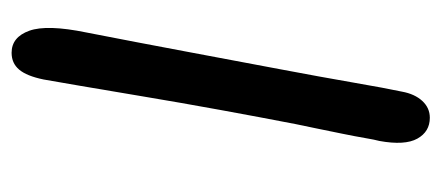

<svg xmlns="http://www.w3.org/2000/svg" viewBox="-235 -514 761 331"><g transform="rotate(-90 145.5 -348.5)"><path d="M108 12Q84 12 72 -9.5Q60 -31 68 -75Q70 -82 73 -99.5Q76 -117 80.5 -139Q85 -161 89.5 -183Q94 -205 97 -219Q109 -281 121.5 -349.5Q134 -418 144.5 -481Q155 -544 163 -590.5Q171 -637 174 -654Q180 -683 191 -696Q202 -709 220 -709Q247 -709 258 -678.5Q269 -648 255 -580Q238 -493 222 -407.5Q206 -322 192 -248Q178 -174 168.5 -119Q159 -64 153 -36Q149 -14 137 -1Q125 12 108 12Z"/></g></svg>

Font: Shantell Sans
Style: Italic
Weight: 400
Italic angle: -11°
Designer: Stephen Nixon, Anya Danilova, Shantell Martin
Foundry: Arrow Type
Version: Version 1.011;[c5ecc13dd]